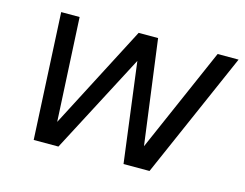

<svg xmlns="http://www.w3.org/2000/svg" viewBox="-76 -618 938 735"><g transform="rotate(15 393.0 -250.0)"><path d="M108 0H206L413 -395L464 0H567L786 -500H703L522 -86L467 -500H390L177 -90L156 -500H83Z"/></g></svg>

Font: Uncut Sans
Style: Italic
Weight: 400
Italic angle: -11°
Designer: Kasper Nordkvist
Foundry: UNCUT.wtf
Version: Version 1.304;Glyphs 3.2 (3246)